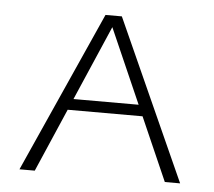

<svg xmlns="http://www.w3.org/2000/svg" viewBox="-41 -506 612 550"><g transform="rotate(5 265.0 -231.0)"><path d="M34 0 241 -462H288L496 0H452L256 -446H271L78 0ZM135 -182 147 -214H376L391 -182Z"/></g></svg>

Font: Ysabeau SC ExtraLight
Style: Regular
Weight: 250
Designer: Christian Thalmann (Catharsis Fonts)
Version: Version 2.001;gftools[0.9.30]; featfreeze: smcp